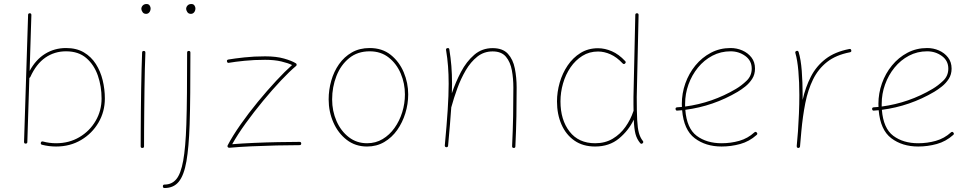

<svg xmlns="http://www.w3.org/2000/svg" viewBox="-20 -740 4935 971"><path d="M130.9 -672.9Q138.7 -672.9 138.7 -664.1L129.9 -381.3Q161.1 -439 208.5 -468Q255.9 -497.1 314 -497.1Q366.7 -497.1 404.1 -475.1Q441.4 -453.1 464.8 -416.3Q488.3 -379.4 499.3 -334Q510.3 -288.6 510.3 -241.7Q510.3 -175.3 478 -120.1Q445.8 -64.9 390.1 -32Q334.5 1 263.7 1Q227.5 1 192.9 -7.8Q184.6 -9.8 186.5 -18.1Q188.5 -26.4 197.3 -24.4Q229.5 -15.6 263.7 -15.6Q329.6 -15.6 381.6 -46.4Q433.6 -77.1 463.6 -128.7Q493.7 -180.2 493.7 -241.7Q493.7 -303.2 474.9 -357.7Q456.1 -412.1 416.5 -446.3Q377 -480.5 314 -480.5Q255.4 -480.5 209.2 -448.5Q163.1 -416.5 133.3 -350.6Q131.8 -347.2 128.4 -346.2L118.2 -21.5Q118.2 -13.7 109.4 -13.7Q101.6 -13.7 101.6 -22.5L122.1 -665Q122.1 -672.9 130.9 -672.9Z M694.8 -694.8Q694.8 -704.6 701.9 -712.2Q709 -719.7 721.2 -719.7Q731.9 -719.7 736.8 -712.2Q741.7 -704.6 741.7 -698.2Q741.7 -686 735.4 -678Q729 -669.9 718.8 -669.9Q706.5 -669.9 700.7 -679.2Q694.8 -688.5 694.8 -694.8ZM707.5 -482.4Q715.3 -482.4 715.3 -473.6Q713.9 -439.5 712.6 -390.9Q711.4 -342.3 710.7 -287.4Q710 -232.4 709.5 -178Q709 -123.5 708.7 -77.1Q708.5 -30.8 708.5 0Q708.5 8.3 699.7 8.3Q691.4 8.3 691.4 0Q691.4 -30.8 691.7 -77.1Q691.9 -123.5 692.4 -178Q692.9 -232.4 693.8 -287.6Q694.8 -342.8 696 -391.4Q697.3 -439.9 698.7 -474.6Q698.7 -482.4 707.5 -482.4Z M934.6 -482.4Q942.9 -482.4 942.9 -474.1Q942.9 -361.8 942.1 -271.2Q941.4 -180.7 939 -109.4Q935.1 4.9 922.9 75.4Q910.6 146 884.5 178.5Q858.4 210.9 812 210.9Q803.7 210.9 803.7 202.1Q803.7 193.4 812 193.4Q849.1 193.4 871.8 166Q894.5 138.7 906.5 72.5Q918.5 6.3 922.4 -110.4Q924.8 -181.6 925.5 -271.7Q926.3 -361.8 926.3 -474.1Q926.3 -482.4 934.6 -482.4ZM921.4 -694.8Q921.4 -704.6 928.5 -712.2Q935.5 -719.7 947.8 -719.7Q958.5 -719.7 963.4 -712.2Q968.3 -704.6 968.3 -698.2Q968.3 -686 961.9 -678Q955.6 -669.9 945.3 -669.9Q933.1 -669.9 927.2 -679.2Q921.4 -688.5 921.4 -694.8Z M1127.9 -429.2Q1126 -437 1134.8 -439Q1166 -444.3 1215.3 -449.7Q1264.6 -455.1 1320.8 -455.1Q1377.4 -455.1 1416.7 -443.8Q1456.1 -432.6 1476.1 -419.9Q1480 -418 1480.2 -413.3Q1480.5 -408.7 1477.1 -406.2Q1444.8 -379.4 1400.9 -332.8Q1356.9 -286.1 1310.3 -229.7Q1263.7 -173.3 1222.4 -116.2Q1181.2 -59.1 1154.3 -10.7Q1202.6 -14.6 1263.4 -17.3Q1324.2 -20 1385.3 -21.2Q1446.3 -22.5 1494.6 -22.5Q1503.4 -22.5 1503.4 -14.2Q1503.4 -5.9 1494.6 -5.9Q1443.8 -5.9 1378.9 -4.4Q1314 -2.9 1250.5 0Q1187 2.9 1140.1 7.3Q1134.8 7.8 1131.8 3.7Q1128.9 -0.5 1131.3 -4.9Q1156.2 -52.7 1196.5 -110.1Q1236.8 -167.5 1283.9 -224.9Q1331.1 -282.2 1376.5 -331.1Q1421.9 -379.9 1457 -411.1Q1437.5 -420.9 1402.8 -429.2Q1368.2 -437.5 1320.8 -437.5Q1265.1 -437.5 1216.6 -432.6Q1168 -427.7 1137.7 -422.4Q1129.9 -420.4 1127.9 -429.2Z M1849.6 -497.1Q1913.1 -497.1 1956.3 -462.4Q1999.5 -427.7 2022 -374Q2044.4 -320.3 2044.4 -262.7Q2044.4 -214.4 2030 -167.5Q2015.6 -120.6 1988.8 -82.5Q1961.9 -44.4 1923.3 -21.7Q1884.8 1 1836.4 1Q1777.3 1 1733.6 -32.7Q1689.9 -66.4 1666 -120.8Q1642.1 -175.3 1642.1 -237.3Q1642.1 -285.6 1655.3 -332Q1668.5 -378.4 1694.6 -415.5Q1720.7 -452.6 1759.5 -474.9Q1798.3 -497.1 1849.6 -497.1ZM1849.6 -480.5Q1788.1 -480.5 1745.6 -445.8Q1703.1 -411.1 1681.4 -355.5Q1659.7 -299.8 1659.7 -237.3Q1659.7 -178.2 1681.9 -127.7Q1704.1 -77.1 1743.9 -46.4Q1783.7 -15.6 1836.4 -15.6Q1879.9 -15.6 1915 -36.6Q1950.2 -57.6 1975.3 -93Q2000.5 -128.4 2014.2 -172.4Q2027.8 -216.3 2027.8 -262.7Q2027.8 -317.9 2006.8 -367.7Q1985.8 -417.5 1946 -449Q1906.2 -480.5 1849.6 -480.5Z M2229.5 -4.9Q2239.3 -109.4 2244.1 -183.8Q2249 -258.3 2249 -315.9Q2249 -364.3 2245.8 -405Q2242.7 -445.8 2235.8 -487.3Q2234.4 -494.6 2242.2 -496.6Q2251.5 -498.5 2252.4 -490.2Q2259.3 -448.2 2262.7 -406.5Q2266.1 -364.7 2266.1 -315.9Q2266.1 -293 2265.1 -268.1Q2283.7 -323.7 2311.3 -376.2Q2338.9 -428.7 2378.2 -462.6Q2417.5 -496.6 2471.2 -496.6Q2522.5 -496.6 2548.6 -468Q2574.7 -439.5 2583.7 -393.8Q2592.8 -348.1 2592.8 -297.4Q2592.8 -223.1 2591.6 -152.1Q2590.3 -81.1 2586.4 0.5Q2586.4 8.3 2578.1 8.3Q2569.8 8.3 2569.8 -0.5Q2573.7 -82 2575 -152.6Q2576.2 -223.1 2576.2 -297.4Q2576.2 -342.8 2568.6 -384.5Q2561 -426.3 2538.6 -453.1Q2516.1 -480 2471.2 -480Q2427.2 -480 2393.8 -453.4Q2360.4 -426.8 2335.4 -384.3Q2310.5 -341.8 2292.7 -292.7Q2274.9 -243.7 2262.7 -198.7L2262.2 -197.3Q2259.3 -156.2 2255.4 -108.2Q2251.5 -60.1 2246.1 -2.9Q2245.1 5.4 2236.8 4.4Q2229 3.4 2229.5 -4.9Z M3004.4 -496.1Q3039.1 -496.1 3074.5 -480.7Q3109.9 -465.3 3141.6 -431.2Q3147.5 -425.3 3141.1 -418.9Q3135.3 -413.1 3128.9 -419.4Q3099.1 -451.2 3067.4 -465.3Q3035.6 -479.5 3004.4 -479.5Q2960.4 -479.5 2925.3 -457.5Q2890.1 -435.5 2865.2 -399.2Q2840.3 -362.8 2827.4 -317.9Q2814.5 -272.9 2814.5 -227.1Q2814.5 -133.8 2860.4 -74.7Q2906.2 -15.6 2989.7 -15.6Q3040.5 -15.6 3078.9 -38.6Q3117.2 -61.5 3143.3 -98.6Q3169.4 -135.7 3183.1 -177.2L3184.1 -178.7Q3183.6 -194.3 3183.6 -211.9Q3183.6 -229.5 3183.6 -249.5L3192.9 -664.6Q3192.9 -672.9 3201.2 -672.9Q3209.5 -672.9 3209.5 -664.6L3200.2 -249.5Q3200.2 -176.8 3202.4 -134Q3204.6 -91.3 3211.2 -67.6Q3217.8 -43.9 3231 -27.3Q3236.3 -21 3229.5 -15.1Q3223.1 -9.8 3217.3 -16.6Q3200.7 -36.6 3193.8 -62.7Q3187 -88.9 3185.1 -134.8Q3159.2 -80.1 3110.4 -39.6Q3061.5 1 2989.7 1Q2928.2 1 2885.3 -28.8Q2842.3 -58.6 2819.6 -110.4Q2796.9 -162.1 2796.9 -227.1Q2796.9 -274.4 2810.5 -322Q2824.2 -369.6 2850.8 -408.9Q2877.4 -448.2 2916 -472.2Q2954.6 -496.1 3004.4 -496.1Z M3806.6 -57.6Q3769.5 -24.4 3723.4 -11.7Q3677.2 1 3629.4 1Q3548.8 1 3493.4 -41Q3438 -83 3429.7 -182.6Q3417.5 -181.6 3405.3 -180.7Q3397.5 -179.7 3396.5 -188.5Q3395.5 -196.3 3404.3 -197.3Q3416.5 -198.2 3428.7 -199.2Q3428.2 -207 3428.2 -214.8Q3428.2 -268.1 3446 -318.4Q3463.9 -368.7 3496.8 -408.9Q3529.8 -449.2 3575 -473.1Q3620.1 -497.1 3674.8 -497.1Q3706.1 -497.1 3734.1 -484.9Q3762.2 -472.7 3780.3 -449.5Q3798.3 -426.3 3798.3 -393.1Q3798.3 -363.3 3783.9 -341.1Q3769.5 -318.8 3749.3 -302.7Q3729 -286.6 3710.9 -275.9Q3587.9 -203.1 3445.8 -184.6Q3453.1 -90.8 3503.4 -53.2Q3553.7 -15.6 3629.4 -15.6Q3675.8 -15.6 3718.8 -27.8Q3761.7 -40 3794.9 -70.3Q3801.8 -76.2 3807.1 -69.8Q3813 -63 3806.6 -57.6ZM3674.8 -480.5Q3625 -480.5 3582.8 -458.3Q3540.5 -436 3509.8 -398.2Q3479 -360.4 3461.9 -313Q3444.8 -265.6 3444.8 -214.8Q3444.8 -208 3444.8 -201.2Q3583 -219.7 3702.1 -290.5Q3729.5 -306.6 3755.6 -331.5Q3781.7 -356.4 3781.7 -393.1Q3781.7 -433.1 3749.3 -456.8Q3716.8 -480.5 3674.8 -480.5Z M4016.6 8.3 4014.6 7.8Q4014.6 7.8 4014.2 7.8Q4014.2 7.3 4013.7 7.3Q4008.8 5.4 4009.3 -0.5Q4009.3 0 4009.3 -0.2Q4009.3 -0.5 4009.3 -1V-2.4Q4010.7 -21.5 4012.5 -39.8Q4014.2 -58.1 4015.6 -76.2Q4018.6 -118.7 4020.5 -166Q4022.5 -213.4 4022.5 -259.8Q4022.5 -323.7 4017.6 -380.4Q4012.7 -437 4002.4 -471.7Q4000 -479.5 4008.3 -482.4Q4016.1 -484.9 4019 -476.6Q4030.3 -439.5 4034.7 -381.8Q4039.1 -324.2 4039.1 -259.8Q4039.1 -247.6 4039.1 -234.9Q4053.7 -299.8 4081.1 -352.8Q4108.4 -405.8 4155.3 -441.9Q4202.1 -478 4275.4 -492.2Q4283.2 -494.1 4285.2 -485.4Q4287.1 -477.5 4278.3 -475.6Q4207.5 -461.9 4162.6 -426.5Q4117.7 -391.1 4091.8 -338.1Q4065.9 -285.2 4052.7 -218.8Q4039.6 -152.3 4032.7 -76.7Q4029.8 -35.2 4025.9 1L4025.4 2.9Q4025.4 2.9 4025.4 3.4Q4025.4 3.4 4024.9 3.9Q4022.5 8.8 4017.1 8.3Q4017.1 8.3 4016.6 8.3Z M4800.8 -57.6Q4763.7 -24.4 4717.5 -11.7Q4671.4 1 4623.5 1Q4543 1 4487.5 -41Q4432.1 -83 4423.8 -182.6Q4411.6 -181.6 4399.4 -180.7Q4391.6 -179.7 4390.6 -188.5Q4389.6 -196.3 4398.4 -197.3Q4410.6 -198.2 4422.9 -199.2Q4422.4 -207 4422.4 -214.8Q4422.4 -268.1 4440.2 -318.4Q4458 -368.7 4491 -408.9Q4523.9 -449.2 4569.1 -473.1Q4614.3 -497.1 4668.9 -497.1Q4700.2 -497.1 4728.3 -484.9Q4756.3 -472.7 4774.4 -449.5Q4792.5 -426.3 4792.5 -393.1Q4792.5 -363.3 4778.1 -341.1Q4763.7 -318.8 4743.4 -302.7Q4723.1 -286.6 4705.1 -275.9Q4582 -203.1 4439.9 -184.6Q4447.3 -90.8 4497.6 -53.2Q4547.9 -15.6 4623.5 -15.6Q4669.9 -15.6 4712.9 -27.8Q4755.9 -40 4789.1 -70.3Q4795.9 -76.2 4801.3 -69.8Q4807.1 -63 4800.8 -57.6ZM4668.9 -480.5Q4619.1 -480.5 4576.9 -458.3Q4534.7 -436 4503.9 -398.2Q4473.1 -360.4 4456.1 -313Q4439 -265.6 4439 -214.8Q4439 -208 4439 -201.2Q4577.1 -219.7 4696.3 -290.5Q4723.6 -306.6 4749.8 -331.5Q4775.9 -356.4 4775.9 -393.1Q4775.9 -433.1 4743.4 -456.8Q4710.9 -480.5 4668.9 -480.5Z"/></svg>

Font: Mikhak-FD Thin
Style: Regular
Weight: 100
Designer: Amin Abedi
Version: Version 3.2